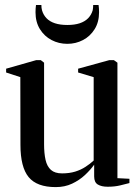

<svg xmlns="http://www.w3.org/2000/svg" viewBox="-20 -754 563 784"><path d="M419.5 8.5Q394.5 8.5 379.5 -0.5Q364.5 -9.5 364.5 -33.5V-81.5Q349.5 -60.5 326.8 -39.2Q304 -18 274.2 -4Q244.5 10 207.5 10Q130.5 10 97 -30.8Q63.5 -71.5 63.5 -162.5L63 -439L5 -458V-473.5L128 -508.5H146.5L160 -498V-165Q160 -128 166 -101.2Q172 -74.5 188 -60.2Q204 -46 233.5 -46Q263 -46 286.8 -53.2Q310.5 -60.5 329.2 -72.8Q348 -85 362.5 -98.5V-439L299 -458V-473.5L426.5 -508.5H445L459.5 -498V-26.5L508.5 -24V-6.5Q492 -2 470 3.2Q448 8.5 419.5 8.5ZM255 -575Q220 -575 190.5 -590.5Q161 -606 143 -635Q125 -664 125 -704Q125 -713 125.5 -719.2Q126 -725.5 127 -733.5H149Q149 -728 149.5 -722.5Q150 -717 151.5 -712Q157 -693 170 -679.5Q183 -666 204.2 -659Q225.5 -652 255 -652Q284.5 -652 305.5 -659Q326.5 -666 339.8 -679.5Q353 -693 358.5 -712Q359.5 -717 360 -722.5Q360.5 -728 360.5 -733.5H382.5Q383.5 -725.5 384 -719.2Q384.5 -713 384.5 -704Q384.5 -664 366.5 -635Q348.5 -606 319 -590.5Q289.5 -575 255 -575Z"/></svg>

Font: Merriweather 144pt
Style: Regular
Weight: 400
Version: Version 2.100